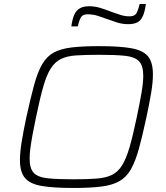

<svg xmlns="http://www.w3.org/2000/svg" viewBox="-20 -925 826 953"><path d="M345 8Q245 8 187 -2Q129 -12 104 -41.5Q79 -71 79 -131Q79 -168 87.5 -221Q96 -274 111 -344Q132 -440 149.5 -504Q167 -568 189.5 -606.5Q212 -645 246.5 -664Q281 -683 335.5 -689.5Q390 -696 473 -696Q574 -696 632 -685.5Q690 -675 714.5 -645.5Q739 -616 739 -556Q739 -517 730.5 -465.5Q722 -414 707 -344Q687 -250 669.5 -187Q652 -124 630 -85Q608 -46 573 -26Q538 -6 483 1Q428 8 345 8ZM343 -35Q412 -35 458.5 -38.5Q505 -42 535 -56.5Q565 -71 585.5 -103.5Q606 -136 623 -194Q640 -252 659 -344Q674 -415 682.5 -465Q691 -515 691 -549Q691 -600 669.5 -621.5Q648 -643 601 -648Q554 -653 474 -653Q405 -653 358.5 -650Q312 -647 282 -632Q252 -617 231.5 -584.5Q211 -552 194.5 -494Q178 -436 159 -344Q149 -297 142 -259Q135 -221 131 -191Q127 -161 127 -138Q127 -88 148 -66.5Q169 -45 217 -40Q265 -35 343 -35ZM334 -794Q339 -831 349 -852.5Q359 -874 376.5 -884Q394 -894 423 -894Q451 -894 478.5 -885.5Q506 -877 534 -866Q555 -859 576.5 -851.5Q598 -844 623 -844Q647 -844 656 -857.5Q665 -871 673 -905H704Q699 -868 689.5 -846Q680 -824 662.5 -814.5Q645 -805 616 -805Q587 -805 559.5 -814Q532 -823 504 -833Q483 -841 461.5 -847.5Q440 -854 415 -854Q392 -854 383 -841Q374 -828 366 -794Z"/></svg>

Font: Saira SemiExpanded ExtraLight
Style: Italic
Weight: 250
Width: 6
Italic angle: -12°
Designer: Hector Gatti with collaboration of the Omnibus-Type team
Foundry: Omnibus-Type
Version: Version 1.101